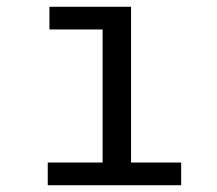

<svg xmlns="http://www.w3.org/2000/svg" viewBox="-20 -547 640 567"><path d="M367 -527H126V-460H283V-67H121V0H515V-67H367Z"/></svg>

Font: FiraMono Nerd Font
Style: Regular
Weight: 400
Designer: Carrois Corporate & Edenspiekermann AG
Foundry: Carrois Corporate GbR & Edenspiekermann AG
Version: Version 003.206;Nerd Fonts 3.3.0